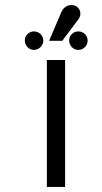

<svg xmlns="http://www.w3.org/2000/svg" viewBox="-20 -738 401 758"><path d="M237 0V-501H165V0ZM226 -577 289 -661C305 -681 297 -708 275 -716C258 -722 234 -716 223 -692L174 -577ZM289 -541C310 -541 326 -558 326 -578C326 -598 310 -614 289 -614C269 -614 253 -598 253 -578C253 -558 269 -541 289 -541ZM114 -541C134 -541 151 -558 151 -578C151 -598 134 -614 114 -614C94 -614 78 -598 78 -578C78 -558 94 -541 114 -541Z"/></svg>

Font: Advent Pro
Style: Medium
Weight: 500
Designer: Andreas Kalpakidis
Foundry: Andreas Kalpakidis
Version: Version 2.002 2008